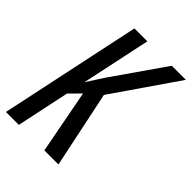

<svg xmlns="http://www.w3.org/2000/svg" viewBox="-208 -814 914 914"><g transform="rotate(45 249.0 -357.0)"><path d="M-0.5 0 150.9 -713.9H237.8L163.6 -364.3L217.3 -447.8L402.3 -713.9H497.1L272 -387.2L353 0H258.3L196.8 -321.8L143.1 -267.6L86.4 0Z"/></g></svg>

Font: Open Sans Condensed Medium
Style: Italic
Weight: 500
Width: 3
Italic angle: -12°
Designer: Monotype Design Team
Foundry: Monotype Imaging Inc.
Version: Version 3.000